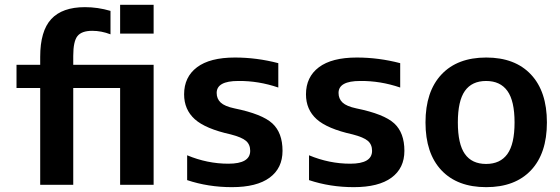

<svg xmlns="http://www.w3.org/2000/svg" viewBox="-20 -770 2332 800"><path d="M480.5 -629.9V-750H620.1V-629.9ZM285.2 -500H620.1V0H480.5V-403.3H285.2V0H147.5V-403.3H48.8V-500H147.5V-533.2Q147.5 -640.6 193.4 -690.4Q239.3 -740.2 334 -740.2Q387.7 -740.2 440.4 -724.6V-627Q402.3 -641.6 364.3 -641.6Q320.3 -641.6 302.7 -619.6Q285.2 -597.7 285.2 -537.1Z M1139.6 -405.3Q1056.6 -433.6 972.7 -432.6Q882.8 -432.6 882.8 -382.8Q882.8 -358.4 899.4 -342.8Q916 -327.1 957 -318.4Q1072.3 -294.9 1114.7 -255.9Q1157.2 -216.8 1157.2 -141.6Q1157.2 -69.3 1103.5 -29.8Q1049.8 9.8 946.3 9.8Q847.7 9.8 759.8 -19.5V-123Q843.8 -87.9 931.6 -87.9Q1022.5 -87.9 1022.5 -141.6Q1022.5 -168 1004.9 -183.1Q987.3 -198.2 941.4 -210Q835.9 -233.4 791.5 -273.4Q747.1 -313.5 747.1 -377Q747.1 -449.2 800.8 -489.7Q854.5 -530.3 959 -530.3Q1049.8 -530.3 1139.6 -506.8Z M1647.5 -405.3Q1564.5 -433.6 1480.5 -432.6Q1390.6 -432.6 1390.6 -382.8Q1390.6 -358.4 1407.2 -342.8Q1423.8 -327.1 1464.8 -318.4Q1580.1 -294.9 1622.6 -255.9Q1665 -216.8 1665 -141.6Q1665 -69.3 1611.3 -29.8Q1557.6 9.8 1454.1 9.8Q1355.5 9.8 1267.6 -19.5V-123Q1351.6 -87.9 1439.5 -87.9Q1530.3 -87.9 1530.3 -141.6Q1530.3 -168 1512.7 -183.1Q1495.1 -198.2 1449.2 -210Q1343.8 -233.4 1299.3 -273.4Q1254.9 -313.5 1254.9 -377Q1254.9 -449.2 1308.6 -489.7Q1362.3 -530.3 1466.8 -530.3Q1557.6 -530.3 1647.5 -506.8Z M1819.3 -459.5Q1885.7 -530.3 2005.9 -530.3Q2126 -530.3 2192.4 -459.5Q2258.8 -388.7 2258.8 -259.8Q2258.8 -130.9 2192.4 -60.5Q2126 9.8 2005.9 9.8Q1885.7 9.8 1819.3 -60.5Q1752.9 -130.9 1752.9 -259.8Q1752.9 -388.7 1819.3 -459.5ZM1917 -128.4Q1946.3 -86.9 2005.4 -86.9Q2064.5 -86.9 2094.2 -128.4Q2124 -169.9 2124 -259.8Q2124 -349.6 2094.2 -391.1Q2064.5 -432.6 2005.4 -432.6Q1946.3 -432.6 1917 -391.1Q1887.7 -349.6 1887.7 -259.8Q1887.7 -169.9 1917 -128.4Z"/></svg>

Font: Mgen+ 1c bold
Style: Bold
Weight: 700
Designer: [Source Han Sans]
Ryoko NISHIZUKA  (kana & ideographs); Paul D. Hunt (Latin, Greek & Cyrillic); Wenlong ZHANG  (bopomofo
Version: Version 1.059.20150602